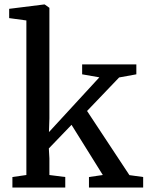

<svg xmlns="http://www.w3.org/2000/svg" viewBox="-20 -839 664 859"><path d="M35.5 0V-47L98 -56V-747.5L21 -758V-799.5L177 -819H180L201 -804V-309.5L199 -248L424.5 -493L347.5 -506.5V-551H590V-506.5L513 -492.5L369.5 -342.5L559 -55.5L620.5 -47V0H378V-47L440 -56L300 -280.5L198.5 -175L201 -130V-56L272 -47V0Z"/></svg>

Font: Merriweather 28pt
Style: Regular
Weight: 400
Version: Version 2.100